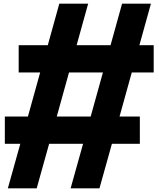

<svg xmlns="http://www.w3.org/2000/svg" viewBox="-20 -1020 859 1040"><path d="M81.2 -627.5H197.5L131.2 -388.8H6.2V-241.2H90L22.5 0H178.8L246.2 -241.2H430L362.5 0H518.8L586.2 -241.2H737.5V-388.8H627.5L693.8 -627.5H812.5V-775H735L797.5 -1000H641.2L578.8 -775H395L457.5 -1000H301.2L238.8 -775H81.2ZM287.5 -388.8 353.8 -627.5H537.5L471.2 -388.8Z"/></svg>

Font: Basalte Marquee
Style: Regular
Weight: 400
Designer: Ange Degheest & Benjamin Gomez & Eugénie Bidaut
Foundry: Velvetyne Type Foundry
Version: Version 1.000;FEAKit 1.0